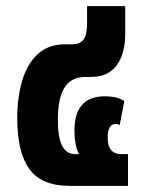

<svg xmlns="http://www.w3.org/2000/svg" viewBox="-20 -604 474 624"><path d="M206 0Q115 0 75.5 -54.5Q36 -109 36 -220Q36 -287 52 -341.5Q68 -396 102.5 -428Q137 -460 191 -460H214Q240 -460 251.5 -475.5Q263 -491 263 -528V-584H387V-496Q387 -429 359 -391.5Q331 -354 277 -354H258Q211 -354 189.5 -319Q168 -284 168 -216Q168 -157 182 -130Q196 -103 225 -103H237Q229 -117 225.5 -137Q222 -157 222 -180Q222 -291 321 -291Q360 -291 384 -276L369 -197Q366 -200 362 -200.5Q358 -201 355 -201Q330 -201 330 -156Q330 -103 375 -103H396V0Z"/></svg>

Font: Noto Sans Thai ExtCond ExtBd
Style: Regular
Weight: 800
Width: 2
Designer: Monotype Design Team
Foundry: Monotype Imaging Inc.
Version: Version 2.002; ttfautohint (v1.8.4.7-5d5b)